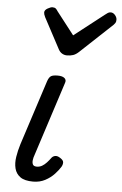

<svg xmlns="http://www.w3.org/2000/svg" viewBox="-58 -889 599 946"><g transform="rotate(5 241.0 -416.0)"><path d="M142 16Q100 16 78.5 0.5Q57 -15 50.5 -41Q44 -67 49 -98.5Q54 -130 64 -162L168 -483Q175 -503 185 -509Q195 -515 218 -515Q241 -515 251.5 -506Q262 -497 257 -483L138 -115Q133 -102 131.5 -89Q130 -76 134.5 -67.5Q139 -59 154 -59Q168 -59 180 -66Q192 -73 202.5 -84.5Q213 -96 221 -107Q227 -116 238.5 -119Q250 -122 265 -112Q281 -102 281.5 -91.5Q282 -81 276 -70Q266 -53 247 -32.5Q228 -12 201.5 2Q175 16 142 16ZM451 -848Q463 -848 472.5 -837Q482 -826 482 -814Q482 -804 478.5 -798.5Q475 -793 471 -789L312 -640Q298 -627 284.5 -622.5Q271 -618 254 -618Q241 -618 230 -624.5Q219 -631 212 -644L131 -796Q127 -804 125.5 -809.5Q124 -815 124 -819Q124 -831 139 -839.5Q154 -848 163 -848Q174 -848 179.5 -843Q185 -838 189 -831L276 -719L422 -833Q429 -838 435.5 -843Q442 -848 451 -848Z"/></g></svg>

Font: Playwrite DK Uloopet
Style: Regular
Weight: 400
Designer: Veronika Burian, José Scaglione
Foundry: TypeTogether
Version: Version 1.002